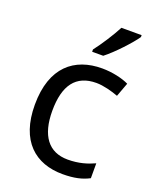

<svg xmlns="http://www.w3.org/2000/svg" viewBox="-144 -850 768 945"><g transform="rotate(20 240.0 -378.0)"><path d="M432 -756V-766H326C303 -721 260 -655 231 -618V-606H289C336 -642 407 -719 432 -756ZM300 10C361 10 402 0 438 -19V-97C401 -80 357 -66 299 -66C198 -66 146 -137 146 -266C146 -400 197 -469 304 -469C341 -469 388 -456 420 -444L447 -517C415 -533 360 -546 306 -546C162 -546 55 -463 55 -265C55 -75 157 10 300 10Z"/></g></svg>

Font: Noto Sans Buginese
Style: Regular
Weight: 400
Designer: Monotype Design Team
Foundry: Monotype Imaging Inc.
Version: Version 2.002